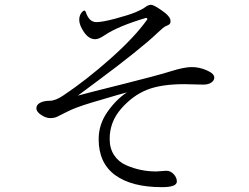

<svg xmlns="http://www.w3.org/2000/svg" viewBox="-20 -771 1040 801"><path d="M131.8 -319.3Q131.8 -334 147.5 -342.3Q163.1 -350.6 187.5 -350.6Q211.9 -350.6 246.1 -374Q340.8 -437.5 441.9 -527.3Q543 -617.2 594.7 -690.4Q594.7 -696.3 588.9 -696.3Q473.6 -662.1 418 -625Q392.6 -607.4 377.9 -607.4Q350.6 -607.4 330.6 -636.7Q310.5 -666 310.5 -688.5Q310.5 -710.9 326.2 -724.6Q328.1 -726.6 332 -726.6Q335.9 -726.6 337.9 -720.7Q351.6 -678.7 381.8 -678.7Q407.2 -678.7 461.9 -693.4Q516.6 -708 544.9 -719.7Q573.2 -731.4 585.9 -741.2Q598.6 -751 610.4 -751Q621.1 -751 656.2 -726.6Q691.4 -702.1 691.4 -683.6Q691.4 -673.8 687 -669.9Q682.6 -666 671.9 -662.1Q661.1 -657.2 632.8 -629.9Q603.5 -601.6 537.6 -548.8Q471.7 -496.1 396.5 -440.4Q320.3 -383.8 304.7 -372.1Q354.5 -385.7 496.1 -420.9Q636.7 -456.1 692.4 -473.6Q748 -491.2 780.3 -491.2Q811.5 -491.2 842.8 -477.5Q874 -463.9 874 -447.3Q874 -435.5 861.8 -426.8Q849.6 -418 828.1 -418L749 -419.9Q651.4 -419.9 592.3 -396Q533.2 -372.1 485.4 -317.4Q437.5 -262.7 437.5 -191.4Q437.5 -151.4 456.5 -123Q475.6 -94.7 507.8 -81.1Q566.4 -55.7 631.8 -55.7L673.8 -58.6Q691.4 -58.6 704.6 -44.4Q717.8 -30.3 717.8 -13.7Q717.8 9.8 655.3 9.8Q529.3 9.8 460.4 -40.5Q391.6 -90.8 391.6 -190.4Q391.6 -252 428.2 -304.2Q464.8 -356.4 509.8 -385.7Q505.9 -384.8 469.2 -374.5Q432.6 -364.3 363.3 -343.3Q293.9 -322.3 261.7 -305.7Q229.5 -289.1 217.8 -283.7Q206.1 -278.3 189 -278.3Q171.9 -278.3 151.9 -291.5Q131.8 -304.7 131.8 -319.3Z"/></svg>

Font: GenEi Koburi Mincho v6
Style: Regular
Weight: 400
Designer: o_tamon (Modified)
Foundry: o_tamon / Adobe Systems Incorporated
Version: Version 6.1